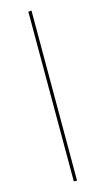

<svg xmlns="http://www.w3.org/2000/svg" viewBox="-156 -839 631 1152"><g transform="rotate(-15 160.0 -263.0)"><path d="M169.9 265.1H152.8L149.9 261.2V-789.1L168 -791L169.9 -789.1Z"/></g></svg>

Font: Datalegreya
Style: Thin
Weight: 250
Designer: Figs Lab
Foundry: Figs Lab
Version: Version 1.002;PS 001.002;hotconv 1.0.70;makeotf.lib2.5.58329